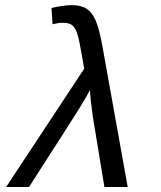

<svg xmlns="http://www.w3.org/2000/svg" viewBox="-20 -745 640 765"><path d="M315.4 -471.2 307.1 -519.5Q295.4 -588.9 287.4 -612.3Q279.3 -635.7 266.8 -645Q254.4 -654.3 230 -654.3Q214.4 -654.3 189.5 -648.4L185.1 -712.9Q197.8 -716.8 223.6 -720.7Q249.5 -724.6 265.6 -724.6Q302.7 -724.6 324.7 -710.4Q346.7 -696.3 361.1 -663.6Q375.5 -630.9 388.7 -557.1L488.8 0H396L349.6 -281.7Q339.8 -352.1 338.4 -386.2Q324.2 -358.9 299.8 -319.1Q275.4 -279.3 95.7 0H4.4Z"/></svg>

Font: Cousine
Style: Italic
Weight: 400
Italic angle: -12°
Monospace: yes
Designer: Steve Matteson
Foundry: Monotype Imaging Inc.
Version: Version 1.21